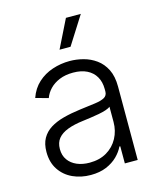

<svg xmlns="http://www.w3.org/2000/svg" viewBox="-115 -837 771 930"><g transform="rotate(-15 271.0 -371.5)"><path d="M225.1 11.7Q175.8 11.7 135 -7.1Q94.2 -25.9 69.8 -62.5Q45.4 -99.1 45.4 -151.4Q45.4 -191.9 60.8 -219.2Q76.2 -246.6 104.2 -264.2Q132.3 -281.7 170.9 -292Q209.5 -302.2 255.4 -308.1Q301.3 -314 332.8 -318.1Q364.3 -322.3 380.6 -331.5Q397 -340.8 397 -361.3V-373Q397 -409.2 381.8 -435.3Q366.7 -461.4 338.1 -475.6Q309.6 -489.7 269 -489.7Q230 -489.7 200.4 -477.5Q170.9 -465.3 151.6 -445.1Q132.3 -424.8 124 -400.9L60.5 -418.5Q76.2 -463.4 107.7 -491.9Q139.2 -520.5 180.9 -534.4Q222.7 -548.3 267.6 -548.3Q301.3 -548.3 335.7 -539.3Q370.1 -530.3 398.9 -509.5Q427.7 -488.8 445.1 -454.1Q462.4 -419.4 462.4 -368.2V0H397.9V-85.9H393.6Q381.8 -61 359.4 -38.8Q336.9 -16.6 303.5 -2.4Q270 11.7 225.1 11.7ZM234.9 -47.4Q284.7 -47.4 321 -68.8Q357.4 -90.3 377.2 -127.2Q397 -164.1 397 -208V-284.7Q390.1 -278.3 374 -272.9Q357.9 -267.6 337.2 -263.7Q316.4 -259.8 294.7 -256.8Q272.9 -253.9 255.4 -251.5Q210 -246.1 177.7 -233.9Q145.5 -221.7 128.7 -201.2Q111.8 -180.7 111.8 -148.4Q111.8 -116.2 127.7 -93.8Q143.6 -71.3 171.4 -59.3Q199.2 -47.4 234.9 -47.4ZM234.9 -613.8 304.7 -754.9H379.4L290 -613.8Z"/></g></svg>

Font: Inter 17pt Light
Style: Regular
Weight: 300
Version: Version 4.001;git-66647c0bb